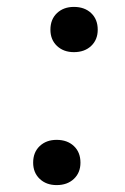

<svg xmlns="http://www.w3.org/2000/svg" viewBox="-20 -528 363 556"><path d="M126 -442Q126 -472 145 -490Q164 -508 194 -508Q225 -508 244 -490Q263 -472 263 -442Q263 -413 244 -395Q225 -377 194 -377Q164 -377 145 -395Q126 -413 126 -442ZM76 -57Q76 -87 95 -105Q114 -123 144 -123Q175 -123 194 -105Q213 -87 213 -57Q213 -28 194 -10Q175 8 144 8Q114 8 95 -10Q76 -28 76 -57Z"/></svg>

Font: PTSerif
Style: Italic
Weight: 400
Italic angle: -12°
Designer: A.Korolkova, O.Umpeleva, V.Yefimov
Foundry: ParaType Ltd
Version: Version 1.000W OFL; ttfautohint (v1.2) -l 8 -r 50 -G 200 -x 